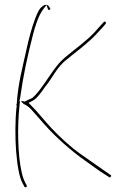

<svg xmlns="http://www.w3.org/2000/svg" viewBox="-20 -677 526 801"><path d="M47 -49C52 10 59 61 75 89L82 102V103C84 104 87 105 90 104C91 103 92 98 92 97L84 83V82C80 75 75 62 70 40C54 -31 52 -147 61 -233L63 -254V-255H61L64 -269C78 -368 95 -444 117 -530C126 -566 140 -611 160 -638L174 -656L181 -636H184C189 -636 190 -639 190 -640C190 -641 189 -642 189 -643L182 -653C180 -655 176 -657 173 -657C167 -657 165 -656 162 -654C146 -645 138 -629 127 -600C112 -561 99 -511 89 -464C74 -395 55 -327 50 -245V-243C48 -241 48 -240 49 -235H50V-231H49C43 -175 43 -104 47 -49ZM50 -248ZM67 -255 80 -242H82C95 -235 104 -228 116 -214C125 -203 136 -192 147 -179C194 -123 253 -68 314 -22C347 1 398 40 426 56C429 58 433 61 435 62H436C440 66 443 59 444 57V56C444 55 443 55 440 52C409 31 358 -5 321 -31C275 -63 232 -103 196 -141C162 -177 141 -206 111 -236L99 -248L115 -256C133 -264 153 -293 169 -316C197 -348 216 -397 259 -429C287 -453 314 -472 341 -496L342 -497C365 -515 393 -546 411 -566L421 -578C421 -578 422 -580 422 -582C422 -584 419 -587 416 -587C416 -587 413 -586 413 -585C400 -572 388 -557 376 -544C339 -504 292 -472 252 -438C216 -409 190 -363 161 -323C149 -306 131 -281 114 -268L113 -267H112C103 -262 91 -258 82 -253H81L77 -255ZM259 -432H260ZM341 -499Z"/></svg>

Font: Stray Cat
Style: Hl
Weight: 100
Version: Version 1.0